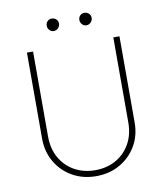

<svg xmlns="http://www.w3.org/2000/svg" viewBox="-91 -900 843 985"><g transform="rotate(-10 331.0 -408.0)"><path d="M331 10Q262 10 207.5 -21Q153 -52 121.5 -106Q90 -160 90 -228V-676H122V-234Q122 -169 149.5 -121Q177 -73 224.5 -47Q272 -21 331 -21Q391 -21 438 -47Q485 -73 512.5 -121Q540 -169 540 -233V-676H572V-227Q572 -159 540.5 -105.5Q509 -52 454.5 -21Q400 10 331 10ZM245 -761Q232 -761 223 -771Q214 -781 214 -794Q214 -808 223 -817Q232 -826 245 -826Q259 -826 268.5 -817Q278 -808 278 -794Q278 -781 268.5 -771Q259 -761 245 -761ZM415 -761Q402 -761 393 -771Q384 -781 384 -794Q384 -808 393 -817Q402 -826 415 -826Q429 -826 438.5 -817Q448 -808 448 -794Q448 -781 438.5 -771Q429 -761 415 -761Z"/></g></svg>

Font: Outfit Thin
Style: Regular
Weight: 100
Designer: Rodrigo Fuenzalida
Foundry: fragTYPE
Version: Version 1.000